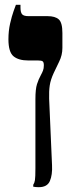

<svg xmlns="http://www.w3.org/2000/svg" viewBox="-20 -617 319 797"><path d="M141 160Q135 160 129 159.5Q123 159 118 158V150Q123 143 125 131Q127 119 127 81V-205Q127 -247 133.5 -267.5Q140 -288 150 -306Q155 -315 158.5 -324Q162 -333 162 -346Q162 -358 157.5 -362Q153 -366 138 -366H97Q57 -366 36 -383.5Q15 -401 15 -454Q15 -489 22 -519.5Q29 -550 36.5 -571Q44 -592 46 -597H65V-586Q65 -565 72 -557.5Q79 -550 98 -550H177Q209 -550 224 -536.5Q239 -523 239 -480V-418Q239 -388 225.5 -361Q212 -334 203 -314Q190 -286 186.5 -262.5Q183 -239 184 -207L196 69Q198 109 187 134.5Q176 160 141 160Z"/></svg>

Font: Frank Ruhl Libre Black
Style: Regular
Weight: 900
Designer: Yanek Iontef
Foundry: Fontef
Version: Version 6.004